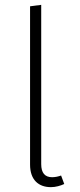

<svg xmlns="http://www.w3.org/2000/svg" viewBox="-20 -761 329 792"><path d="M190 11C210 11 230 5 245 -2L232 -37C221 -33 208 -30 195 -30C165 -30 150 -48 150 -84V-741L104 -735V-82C104 -19 139 11 190 11Z"/></svg>

Font: Fira Sans ExtraLight
Style: Regular
Weight: 200
Designer: bBox Type GmbH & Carrois Corporate GbR & Edenspiekermann AG
Foundry: bBox Type GmbH & Carrois Corporate GbR & Edenspiekermann AG
Version: Version 4.300;PS 004.300;hotconv 1.0.88;makeotf.lib2.5.64775